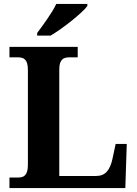

<svg xmlns="http://www.w3.org/2000/svg" viewBox="-20 -951 694 971"><path d="M27.8 0V-53.2H69.8Q81.1 -53.2 90.3 -55.4Q99.6 -57.6 106.4 -64.5Q113.3 -71.3 117.2 -84Q121.1 -96.7 121.1 -118.2V-596.2Q121.1 -617.7 117.2 -630.4Q113.3 -643.1 106.4 -649.9Q99.6 -656.7 90.3 -658.9Q81.1 -661.1 69.8 -661.1H27.8V-713.9H373V-661.1H331.1Q320.8 -661.1 311.3 -658.9Q301.8 -656.7 294.9 -650.4Q288.1 -644 283.9 -632.1Q279.8 -620.1 279.8 -600.1V-61H465.8Q501 -61 520.5 -83.3Q540 -105.5 548.8 -147.9L564.9 -223.1H621.1L613.8 0ZM168 -784.2Q178.7 -798.3 192.1 -816.9Q205.6 -835.4 219.2 -855.2Q232.9 -875 244.9 -894.8Q256.8 -914.6 264.6 -931.2H421.9V-920.9Q412.6 -907.7 391.1 -887.9Q369.6 -868.2 343 -846.7Q316.4 -825.2 287.8 -804.9Q259.3 -784.7 235.8 -771H168Z"/></svg>

Font: Droids
Style: b
Weight: 700
Foundry: Ascender Corporation
Version: Version 1.00 build 113